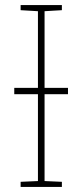

<svg xmlns="http://www.w3.org/2000/svg" viewBox="-20 -734 323 754"><path d="M223 -714V-694L155 -690V-389H247V-364H155V-23L223 -20V0H61V-20L129 -23V-364H36V-389H129V-690L61 -694V-714Z"/></svg>

Font: Noto Sans Thin
Style: Regular
Weight: 100
Designer: Monotype Design Team
Foundry: Monotype Imaging Inc.
Version: Version 2.007